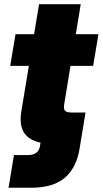

<svg xmlns="http://www.w3.org/2000/svg" viewBox="-20 -676 481 900"><path d="M20 204.1 45.4 50.8H111.8Q160.6 50.8 167.5 7.8L169.9 -7.3Q113.3 -20 91.6 -55.9Q69.8 -91.8 80.1 -154.3L115.2 -367.2H27.8L52.7 -515.6H139.6L163.1 -656.2H358.4L335.4 -515.6H441.4L416.5 -367.2H310.5L281.2 -188.5Q277.3 -165.5 284.9 -157Q292.5 -148.4 319.3 -148.4H380.9L356.4 0L353.5 18.6Q338.4 111.3 283.4 157.7Q228.5 204.1 125.5 204.1Z"/></svg>

Font: Inter Display Black
Style: Italic
Weight: 900
Italic angle: -9.39999°
Designer: Rasmus Andersson
Foundry: rsms
Version: Version 4.000;git-a52131595